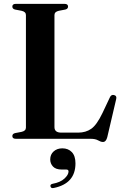

<svg xmlns="http://www.w3.org/2000/svg" viewBox="-20 -720 638 996"><path d="M319 -670.5 285 -664Q262.5 -659 262.5 -642V-60.5Q262.5 -32 298 -32H385.5Q425 -32 453.5 -52Q482 -72 511.5 -133.5L550 -215Q557 -230.5 571.5 -227Q587.5 -223 582.5 -205L536.5 -8.5Q530 16.5 514 16.5Q503 16.5 489 8.2Q475 0 449.5 0H62.5Q44 0 44 -14Q44 -26 58 -29.5L92 -36Q114.5 -41 114.5 -58V-642Q114.5 -659 92 -664L58 -670.5Q44 -674 44 -686Q44 -700 62.5 -700H314.5Q333 -700 333 -686Q333 -674 319 -670.5ZM300.5 159.5Q269.5 159.5 255 144Q240.5 128.5 240.5 107Q240.5 81.5 258.2 65.5Q276 49.5 303.5 49.5Q334 49.5 352.8 69.2Q371.5 89 371.5 127.5Q371.5 232 259.5 255Q245 258.5 242 247.5Q239 236.5 252.5 233.5Q293.5 226 314.5 206.2Q335.5 186.5 335.5 169.5Q335.5 159.5 324 159.5Z"/></svg>

Font: Fraunces 72pt SemiBold
Style: Regular
Weight: 600
Version: Version 1.000;[b76b70a41]